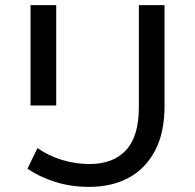

<svg xmlns="http://www.w3.org/2000/svg" viewBox="-20 -720 760 748"><path d="M327 8Q256 8 194.5 -11.5Q133 -31 87 -63L126 -143Q169 -113 221.5 -97Q274 -81 329 -81Q421 -81 471 -135Q521 -189 521 -302V-700H621V-307Q621 -203 584 -133Q547 -63 481.5 -27.5Q416 8 327 8ZM99 -309V-700H199V-309Z"/></svg>

Font: MOST Montserrat Medium
Style: Regular
Weight: 500
Designer: Julieta Ulanovsky
Foundry: Julieta Ulanovsky
Version: Version 8.000;March 11, 2024;FontCreator 15.0.0.2926 64-bit